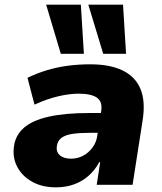

<svg xmlns="http://www.w3.org/2000/svg" viewBox="-20 -793 695 824"><path d="M220 11Q161 11 118 -13Q75 -37 54 -77Q33 -117 40 -165Q46 -212 82 -244Q118 -276 188 -292Q258 -308 365 -308H435L422 -223H366Q322 -223 291.5 -218.5Q261 -214 244 -201.5Q227 -189 224 -166Q220 -142 236.5 -127Q253 -112 285 -112Q312 -112 335.5 -124Q359 -136 376.5 -159Q394 -182 398 -214L414 -314Q421 -356 396.5 -373.5Q372 -391 317 -391Q279 -391 231 -380Q183 -369 128 -344L98 -459Q139 -479 182.5 -492Q226 -505 272 -511Q318 -517 367 -517Q452 -517 506.5 -490.5Q561 -464 583 -411Q605 -358 592 -276L549 0H395L410 -97H406Q387 -62 359.5 -38Q332 -14 297 -1.5Q262 11 220 11ZM423 -562 359 -773H508L521 -562ZM241 -562 178 -773H327L340 -562Z"/></svg>

Font: Nunito Sans 7pt Black
Style: Italic
Weight: 900
Italic angle: -9°
Version: Version 3.101;gftools[0.9.27]